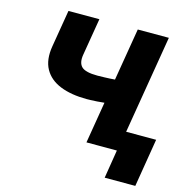

<svg xmlns="http://www.w3.org/2000/svg" viewBox="-127 -848 1109 1142"><g transform="rotate(15 428.0 -277.0)"><path d="M154.3 -727.5H344.7L306.6 -499Q297.9 -447.3 322.3 -423.8Q346.7 -400.4 419.9 -400.4Q432.6 -400.4 465.6 -401.4Q498.5 -402.3 527.3 -404.8L581.1 -727.5H772.5L651.4 0H460L502.4 -255.4Q481.4 -252.9 458.3 -251.5Q435.1 -250 417 -249.5Q398.9 -249 394.5 -249Q298.8 -249 231.2 -276.1Q163.6 -303.2 132.8 -358.9Q102.1 -414.6 116.2 -499ZM856.4 -122.1 807.6 174.8H619.1L667 -122.1Z"/></g></svg>

Font: Inter Tight Black
Style: Italic
Weight: 900
Italic angle: -9.39999°
Designer: Rasmus Andersson
Foundry: rsms
Version: Version 3.004; ttfautohint (v1.8.4.7-5d5b)